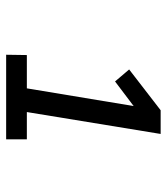

<svg xmlns="http://www.w3.org/2000/svg" viewBox="22 -900 555 640"><g transform="rotate(90 300.0 -580.5)"><path d="M445 -323H163L164 -392H275L334 -748L252 -686L212 -733L348 -838H427L354 -392H445Z"/></g></svg>

Font: Iosevka HT Medium Extended
Style: Italic
Weight: 500
Width: 7
Italic angle: -9°
Monospace: yes
Designer: Belleve Invis
Foundry: Belleve Invis
Version: Version 32.3.0; ttfautohint (v1.8.4)